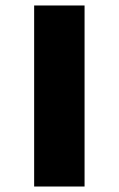

<svg xmlns="http://www.w3.org/2000/svg" viewBox="-20 -680 433 700"><path d="M104.5 0V-660H288.3V0Z"/></svg>

Font: TitilliumWeb ExtraLight
Style: Regular
Weight: 400
Designer: Mohamed Gaber, Accademia di Belle Arti di Urbino and others
Foundry: Kief Type Foundry, Accademia di Belle Arti di Urbino and others
Version: Version 3.000; ttfautohint (v1.8.2)